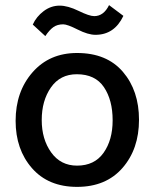

<svg xmlns="http://www.w3.org/2000/svg" viewBox="-20 -721 604 750"><path d="M281 9Q169 9 105 -64Q41 -137 41 -249Q41 -363 107 -438.5Q173 -514 281 -514Q397 -514 460 -440.5Q523 -367 523 -253Q523 -139 458.5 -65Q394 9 281 9ZM143 -252Q143 -177 180 -125.5Q217 -74 281 -74Q349 -74 384.5 -124Q420 -174 420 -251Q420 -330 386 -380.5Q352 -431 280 -431Q215 -431 179 -379.5Q143 -328 143 -252ZM227 -626Q204 -626 188.5 -615Q173 -604 157 -580L108 -625Q122 -656 150.5 -677.5Q179 -699 213 -699Q245 -699 287 -678.5Q329 -658 348 -658Q385 -658 406 -701L462 -659Q427 -585 353 -585Q324 -585 283.5 -605.5Q243 -626 227 -626Z"/></svg>

Font: Hind Siliguri Medium
Style: Regular
Weight: 500
Designer: Jyotish Sonowal
Foundry: Indian Type Foundry
Version: Version 1.001;PS 1.0;hotconv 1.0.86;makeotf.lib2.5.63406; tt